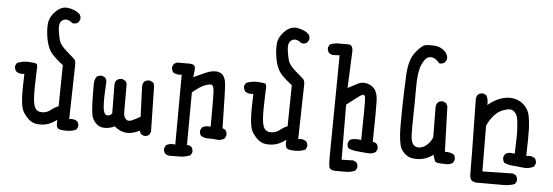

<svg xmlns="http://www.w3.org/2000/svg" viewBox="-55 -949 3609 1253"><g transform="rotate(5 1750.0 -323.0)"><path d="M377.9 21.5Q347.7 20.5 341.3 4.4Q335 -11.7 338.9 -43Q297.9 -13.7 265.6 -6.8Q233.4 0 201.7 -4.9Q169.9 -9.8 143.6 -38.1Q117.2 -66.4 108.4 -91.3Q99.6 -116.2 96.7 -166Q93.8 -215.8 97.7 -323.2Q66.4 -317.4 44.9 -333Q31.2 -348.6 33.2 -370.1L43 -389.6Q82 -405.3 119.1 -403.3Q156.2 -401.4 168.5 -397Q180.7 -392.6 175.8 -347.7Q170.9 -219.7 174.3 -170.9Q177.7 -122.1 191.4 -102.5Q205.1 -83 235.8 -83.5Q266.6 -84 291 -104Q315.4 -124 338.9 -131.8L342.8 -401.4Q274.4 -454.1 255.9 -485.4Q237.3 -516.6 228 -564.9Q218.8 -613.3 221.7 -659.2Q224.6 -705.1 263.2 -744.1Q301.8 -783.2 346.7 -776.4Q391.6 -769.5 420.9 -744.1Q432.6 -730.5 430.7 -709L420.9 -689.5Q405.3 -675.8 381.8 -679.7Q356.4 -701.2 335.9 -699.7Q315.4 -698.2 303.7 -681.2Q292 -664.1 296.9 -627Q301.8 -589.8 309.6 -561Q317.4 -532.2 357.4 -497.1Q397.5 -461.9 411.1 -449.7Q424.8 -437.5 422.9 -407.2L415 -54.7Q446.3 -60.5 467.8 -44.9Q479.5 -31.2 477.5 -9.8L467.8 9.8Q428.7 27.3 377.9 21.5Z M909.2 11.7 889.6 2 879.9 -19.5Q836.9 3.9 795.4 2Q753.9 0 714.8 -33.2Q685.5 -17.6 649.4 -17.6Q613.3 -17.6 590.8 -42.5Q568.4 -67.4 563.5 -93.8Q558.6 -120.1 556.6 -166Q554.7 -211.9 554.7 -295.9Q554.7 -323.2 568.4 -344.7Q584 -356.4 605.5 -354.5L625 -344.7Q636.7 -331.1 634.8 -309.6Q627.9 -201.2 632.3 -152.3Q636.7 -103.5 657.7 -100.6Q678.7 -97.7 691.4 -116.2L689.5 -307.6Q691.4 -323.2 701.2 -335Q716.8 -346.7 738.3 -344.7L758.8 -335Q770.5 -321.3 768.6 -299.8Q768.6 -159.2 768.6 -130.9Q768.6 -102.5 782.7 -86.9Q796.9 -71.3 820.8 -81.1Q844.7 -90.8 877.9 -110.4L870.1 -313.5Q872.1 -329.1 881.8 -340.8Q897.5 -352.5 918.9 -350.6L938.5 -340.8Q950.2 -327.1 948.2 -305.7L954.1 -17.6L944.3 2Q930.7 13.7 909.2 11.7Z M1085.9 127Q1070.3 125 1058.6 115.2Q1046.9 101.6 1048.8 80.1L1058.6 60.5Q1084 44.9 1119.1 50.8L1121.1 -407.2Q1087.9 -401.4 1064.5 -417Q1052.7 -432.6 1054.7 -454.1L1064.5 -473.6L1084 -483.4H1168Q1199.2 -482.4 1202.1 -463.4Q1205.1 -444.3 1197.3 -397.5Q1238.3 -417 1276.9 -433.6Q1315.4 -450.2 1345.7 -447.8Q1376 -445.3 1390.6 -425.3Q1405.3 -405.3 1408.2 -372.1Q1411.1 -338.9 1412.1 -296.4Q1413.1 -253.9 1417 -83L1436.5 -73.2Q1448.2 -57.6 1446.3 -36.1L1436.5 -16.6Q1413.1 -1 1384.8 -4.9Q1356.4 -8.8 1330.1 -7.8Q1303.7 -6.8 1282.2 -20.5Q1270.5 -34.2 1272.5 -55.7L1282.2 -75.2Q1305.7 -90.8 1338.9 -85Q1339.8 -262.7 1337.9 -310.5Q1335.9 -358.4 1317.9 -359.4Q1299.8 -360.4 1272 -348.6Q1244.1 -336.9 1197.3 -297.9L1195.3 46.9Q1212.9 46.9 1224.6 56.6Q1236.3 70.3 1234.4 91.8L1224.6 111.3Q1193.4 125 1158.2 126Q1123 127 1085.9 127Z M1877.9 21.5Q1847.7 20.5 1841.3 4.4Q1835 -11.7 1838.9 -43Q1797.9 -13.7 1765.6 -6.8Q1733.4 0 1701.7 -4.9Q1669.9 -9.8 1643.6 -38.1Q1617.2 -66.4 1608.4 -91.3Q1599.6 -116.2 1596.7 -166Q1593.8 -215.8 1597.7 -323.2Q1566.4 -317.4 1544.9 -333Q1531.2 -348.6 1533.2 -370.1L1543 -389.6Q1582 -405.3 1619.1 -403.3Q1656.2 -401.4 1668.5 -397Q1680.7 -392.6 1675.8 -347.7Q1670.9 -219.7 1674.3 -170.9Q1677.7 -122.1 1691.4 -102.5Q1705.1 -83 1735.8 -83.5Q1766.6 -84 1791 -104Q1815.4 -124 1838.9 -131.8L1842.8 -401.4Q1774.4 -454.1 1755.9 -485.4Q1737.3 -516.6 1728 -564.9Q1718.8 -613.3 1721.7 -659.2Q1724.6 -705.1 1763.2 -744.1Q1801.8 -783.2 1846.7 -776.4Q1891.6 -769.5 1920.9 -744.1Q1932.6 -730.5 1930.7 -709L1920.9 -689.5Q1905.3 -675.8 1881.8 -679.7Q1856.4 -701.2 1835.9 -699.7Q1815.4 -698.2 1803.7 -681.2Q1792 -664.1 1796.9 -627Q1801.8 -589.8 1809.6 -561Q1817.4 -532.2 1857.4 -497.1Q1897.5 -461.9 1911.1 -449.7Q1924.8 -437.5 1922.9 -407.2L1915 -54.7Q1946.3 -60.5 1967.8 -44.9Q1979.5 -31.2 1977.5 -9.8L1967.8 9.8Q1928.7 27.3 1877.9 21.5Z M2173.8 130.9Q2136.7 129.9 2132.8 104Q2128.9 78.1 2129.9 30.3Q2130.9 -17.6 2136.7 -623L2093.8 -621.1Q2078.1 -623 2066.4 -632.8Q2054.7 -646.5 2056.6 -668L2066.4 -687.5Q2093.8 -699.2 2125 -699.2Q2156.2 -699.2 2187.5 -699.2Q2220.7 -698.2 2216.8 -646.5L2207 -415Q2240.2 -432.6 2270 -448.2Q2299.8 -463.9 2333.5 -454.6Q2367.2 -445.3 2384.3 -420.4Q2401.4 -395.5 2403.3 -347.2Q2405.3 -298.8 2401.4 -79.1Q2415 -79.1 2426.8 -69.3Q2438.5 -55.7 2436.5 -34.2L2426.8 -14.6Q2401.4 1 2370.1 -2.9Q2338.9 -6.8 2307.6 -8.8Q2276.4 -10.7 2249 -22.5Q2236.3 -36.1 2239.3 -57.6L2249 -77.1Q2272.5 -92.8 2325.2 -85Q2330.1 -341.8 2326.2 -363.3Q2322.3 -384.8 2306.2 -378.4Q2290 -372.1 2207 -305.7L2209 54.7L2286.1 52.7L2305.7 62.5Q2317.4 76.2 2315.4 97.7L2305.7 117.2Q2276.4 130.9 2241.7 130.9Q2207 130.9 2173.8 130.9Z M2879.9 23.4Q2823.2 24.4 2817.4 11.2Q2811.5 -2 2803.7 -29.3Q2770.5 -5.9 2739.7 2Q2709 9.8 2673.8 5.9Q2638.7 2 2615.2 -21.5Q2591.8 -44.9 2585 -70.8Q2578.1 -96.7 2574.7 -143.1Q2571.3 -189.5 2573.7 -313Q2576.2 -436.5 2581.1 -534.7Q2585.9 -632.8 2625 -682.6Q2664.1 -732.4 2688.5 -737.3Q2712.9 -742.2 2750.5 -739.3Q2788.1 -736.3 2814.5 -711.9Q2840.8 -687.5 2836.9 -658.2L2827.1 -638.7Q2811.5 -625 2790 -627Q2770.5 -649.4 2753.4 -657.7Q2736.3 -666 2714.8 -659.7Q2693.4 -653.3 2672.9 -606.9Q2652.3 -560.5 2652.3 -459.5Q2652.3 -358.4 2650.4 -273.9Q2648.4 -189.5 2650.4 -144Q2652.3 -98.6 2668.9 -82Q2685.5 -65.4 2710.9 -69.3Q2736.3 -73.2 2758.8 -93.8Q2781.2 -114.3 2792 -143.6L2790 -344.7Q2792 -360.4 2801.8 -372.1Q2815.4 -383.8 2836.9 -381.8L2856.4 -372.1L2866.2 -352.5L2876 -55.7Q2909.2 -57.6 2934.6 -43Q2946.3 -29.3 2944.3 -7.8L2934.6 11.7Q2911.1 27.3 2879.9 23.4Z M3095.7 127Q3063.5 122.1 3058.1 103Q3052.7 84 3053.7 46.9Q3054.7 9.8 3046.9 -418.9Q3048.8 -434.6 3058.6 -446.3Q3072.3 -458 3093.8 -456.1L3113.3 -446.3Q3128.9 -418.9 3125 -383.8Q3164.1 -417 3207.5 -432.6Q3251 -448.2 3292 -441.4Q3333 -434.6 3362.3 -406.2Q3391.6 -377.9 3399.4 -339.8Q3407.2 -301.8 3409.2 -253.4Q3411.1 -205.1 3407.2 -75.2Q3440.4 -81.1 3463.9 -65.4Q3475.6 -51.8 3473.6 -29.3L3463.9 -9.8Q3428.7 7.8 3391.6 2.9Q3354.5 -2 3325.2 -3.9Q3295.9 -5.9 3268.6 -17.6Q3256.8 -33.2 3258.8 -55.7L3268.6 -75.2Q3288.1 -88.9 3315.4 -85L3331.1 -83Q3335.9 -208 3333.5 -245.1Q3331.1 -282.2 3327.1 -309.6Q3323.2 -336.9 3305.7 -354.5Q3288.1 -372.1 3261.7 -367.2Q3235.4 -362.3 3213.4 -350.6Q3191.4 -338.9 3168.9 -313.5Q3146.5 -288.1 3128.9 -249L3130.9 50.8L3331.1 46.9L3350.6 56.6Q3362.3 72.3 3360.4 93.8L3350.6 113.3Q3317.4 127 3276.4 127Q3235.4 127 3095.7 127Z"/></g></svg>

Font: NaikaiFont
Style: Regular
Weight: 400
Version: Version 1.67